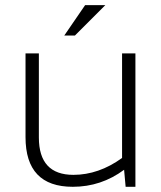

<svg xmlns="http://www.w3.org/2000/svg" viewBox="-20 -718 619 738"><path d="M500.5 -512.7V0H462.9L457 -65.4Q368.7 0 259.8 0Q78.1 0 78.1 -190.9V-512.7H129.4V-189.5Q129.4 -45.9 262.2 -45.9Q359.4 -45.9 449.2 -110.8V-512.7ZM307.1 -698.2H384.8L268.1 -581.5H227.1Z"/></svg>

Font: Sansation Light
Style: Light
Weight: 300
Designer: Bernd Montag
Version: Version 1.301